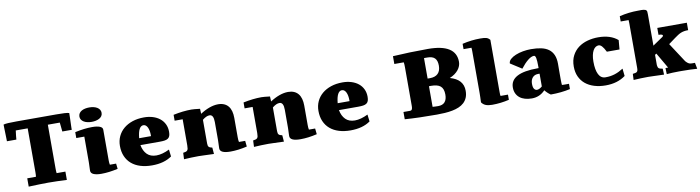

<svg xmlns="http://www.w3.org/2000/svg" viewBox="-30 -1328 7204 1977"><g transform="rotate(-10 3572.0 -339.5)"><path d="M358.9 0Q314.5 0 263.7 1.5Q212.9 2.9 153.8 5.4V-81.5H244.6Q247.6 -94.7 247.6 -126.5V-587.4H123Q114.3 -522.9 112.8 -493.7H14.2Q14.2 -504.9 13.4 -529.3Q12.7 -553.7 12 -581.1Q11.2 -608.4 10.5 -632.8Q9.8 -657.2 9.8 -668.5Q24.4 -673.8 59.8 -675.8Q95.2 -677.7 145.5 -677.7H560.5Q610.8 -677.7 646.2 -675.8Q681.6 -673.8 696.3 -668.5Q696.3 -660.6 696 -647Q695.8 -633.3 695.3 -616.5Q694.8 -599.6 694.1 -581.1Q693.4 -562.5 692.9 -545.7Q692.4 -528.8 692.1 -515.1Q691.9 -501.5 691.9 -493.7H593.3Q593.3 -493.7 592.8 -498Q592.3 -502.4 591.6 -509Q590.8 -515.6 590.1 -524.2Q589.4 -532.7 588.4 -541.5L583.5 -588.4H458.5V-126.5Q458.5 -112.8 459.2 -101.8Q460 -90.8 460.9 -81.5H552.7V5.4Q498 2.9 450 1.5Q401.9 0 358.9 0Z M793 -613.3Q793 -633.3 802.5 -647.7Q812 -662.1 828.1 -671.4Q844.2 -680.7 865 -685.1Q885.7 -689.5 908.7 -689.5Q932.6 -689.5 953.9 -684.6Q975.1 -679.7 991 -669.9Q1006.8 -660.2 1015.9 -646Q1024.9 -631.8 1024.9 -613.3Q1024.9 -592.8 1014.6 -578.6Q1004.4 -564.5 987.8 -555.7Q971.2 -546.9 950.4 -542.7Q929.7 -538.6 908.7 -538.6Q885.3 -538.6 864 -543.5Q842.8 -548.3 827.1 -557.9Q811.5 -567.4 802.2 -581.3Q793 -595.2 793 -613.3ZM723.1 -463.9Q821.8 -485.4 902.3 -485.4Q954.1 -485.4 982.9 -473.9Q1011.7 -462.4 1011.7 -439V-116.7Q1011.7 -89.8 1016.1 -71.8H1081.1L1087.4 -16.1Q993.2 5.4 914.6 5.4Q862.8 5.4 833.5 -7.3Q804.2 -20 804.2 -46.4Q804.2 -53.2 804.7 -65.7Q805.2 -78.1 805.7 -91.8Q806.2 -105.5 806.6 -118.2Q807.1 -130.9 807.1 -138.7V-402.3H723.1Z M1484.4 -288.1V-296.9Q1484.4 -321.8 1480.5 -343Q1476.6 -364.3 1469.2 -379.6Q1461.9 -395 1450.9 -403.8Q1439.9 -412.6 1426.3 -412.6Q1372.1 -412.6 1360.4 -288.1ZM1505.4 -82.5Q1566.4 -82.5 1642.1 -119.6L1650.9 -46.4Q1570.8 10.7 1443.8 10.7Q1376.5 10.7 1322.5 -6.1Q1268.6 -22.9 1230.5 -55.4Q1192.4 -87.9 1171.9 -135.3Q1151.4 -182.6 1151.4 -243.7Q1151.4 -297.9 1172.4 -343.3Q1193.4 -388.7 1231.9 -421.4Q1270.5 -454.1 1324.7 -472.4Q1378.9 -490.7 1445.8 -490.7Q1496.1 -490.7 1538.1 -477.5Q1580.1 -464.4 1610.6 -439.9Q1641.1 -415.5 1658.2 -380.1Q1675.3 -344.7 1675.3 -300.3Q1675.3 -273.9 1669.2 -257.3Q1663.1 -240.7 1649.4 -231.4Q1635.7 -222.2 1614.5 -219Q1593.3 -215.8 1562.5 -215.8H1360.8Q1372.1 -154.3 1407.7 -118.4Q1443.4 -82.5 1505.4 -82.5Z M1751.5 -463.9Q1854.5 -485.4 1941.9 -485.4Q1954.6 -485.4 1976.3 -483.4Q1998 -481.4 2030.3 -477.5L2032.7 -424.8Q2080.1 -456.1 2128.4 -473.6Q2176.8 -491.2 2221.2 -491.2Q2256.3 -491.2 2282.7 -479.7Q2309.1 -468.3 2326.7 -446.8Q2344.2 -425.3 2352.8 -394.3Q2361.3 -363.3 2361.3 -324.2V-121.1Q2361.3 -89.4 2365.7 -71.8H2430.7L2437 -11.2Q2343.8 10.7 2264.2 10.7Q2153.8 10.7 2153.8 -41.5Q2153.8 -48.3 2154.3 -60.8Q2154.8 -73.2 2155.3 -86.9Q2155.8 -100.6 2156.2 -113.3Q2156.7 -126 2156.7 -133.8V-316.9Q2156.7 -394.5 2114.3 -394.5Q2081.1 -394.5 2040 -360.8V-113.8Q2040 -100.1 2042.2 -91.6Q2044.4 -83 2049.6 -77.4Q2054.7 -71.8 2063.5 -68.4Q2072.3 -64.9 2085.4 -62L2090.8 5.4Q2023.4 2.9 1983.6 1.5Q1943.8 0 1929.7 0Q1891.1 0 1853.5 1.5Q1815.9 2.9 1777.8 5.4L1780.8 -61.5Q1796.9 -64 1807.4 -66.9Q1817.9 -69.8 1824.2 -76.7Q1830.6 -83.5 1833 -95.7Q1835.4 -107.9 1835.4 -129.4V-402.3H1751.5Z M2482.9 -463.9Q2585.9 -485.4 2673.3 -485.4Q2686 -485.4 2707.8 -483.4Q2729.5 -481.4 2761.7 -477.5L2764.2 -424.8Q2811.5 -456.1 2859.9 -473.6Q2908.2 -491.2 2952.6 -491.2Q2987.8 -491.2 3014.2 -479.7Q3040.5 -468.3 3058.1 -446.8Q3075.7 -425.3 3084.2 -394.3Q3092.8 -363.3 3092.8 -324.2V-121.1Q3092.8 -89.4 3097.2 -71.8H3162.1L3168.5 -11.2Q3075.2 10.7 2995.6 10.7Q2885.3 10.7 2885.3 -41.5Q2885.3 -48.3 2885.7 -60.8Q2886.2 -73.2 2886.7 -86.9Q2887.2 -100.6 2887.7 -113.3Q2888.2 -126 2888.2 -133.8V-316.9Q2888.2 -394.5 2845.7 -394.5Q2812.5 -394.5 2771.5 -360.8V-113.8Q2771.5 -100.1 2773.7 -91.6Q2775.9 -83 2781 -77.4Q2786.1 -71.8 2794.9 -68.4Q2803.7 -64.9 2816.9 -62L2822.3 5.4Q2754.9 2.9 2715.1 1.5Q2675.3 0 2661.1 0Q2622.6 0 2585 1.5Q2547.4 2.9 2509.3 5.4L2512.2 -61.5Q2528.3 -64 2538.8 -66.9Q2549.3 -69.8 2555.7 -76.7Q2562 -83.5 2564.5 -95.7Q2566.9 -107.9 2566.9 -129.4V-402.3H2482.9Z M3560.1 -288.1V-296.9Q3560.1 -321.8 3556.2 -343Q3552.2 -364.3 3544.9 -379.6Q3537.6 -395 3526.6 -403.8Q3515.6 -412.6 3502 -412.6Q3447.8 -412.6 3436 -288.1ZM3581.1 -82.5Q3642.1 -82.5 3717.8 -119.6L3726.6 -46.4Q3646.5 10.7 3519.5 10.7Q3452.1 10.7 3398.2 -6.1Q3344.2 -22.9 3306.2 -55.4Q3268.1 -87.9 3247.6 -135.3Q3227.1 -182.6 3227.1 -243.7Q3227.1 -297.9 3248 -343.3Q3269 -388.7 3307.6 -421.4Q3346.2 -454.1 3400.4 -472.4Q3454.6 -490.7 3521.5 -490.7Q3571.8 -490.7 3613.8 -477.5Q3655.8 -464.4 3686.3 -439.9Q3716.8 -415.5 3733.9 -380.1Q3751 -344.7 3751 -300.3Q3751 -273.9 3744.9 -257.3Q3738.8 -240.7 3725.1 -231.4Q3711.4 -222.2 3690.2 -219Q3668.9 -215.8 3638.2 -215.8H3436.5Q3447.8 -154.3 3483.4 -118.4Q3519 -82.5 3581.1 -82.5Z M4618.2 -343.3Q4756.3 -305.2 4756.3 -186.5Q4756.3 -144.5 4743.4 -114.3Q4730.5 -84 4707.5 -62.7Q4684.6 -41.5 4653.3 -28.3Q4622.1 -15.1 4584.7 -7.8Q4547.4 -0.5 4505.9 2.2Q4464.4 4.9 4421.4 4.9Q4228.5 4.9 4087.4 -5.4V-81.5H4156.7Q4166 -81.5 4171.1 -85.9Q4176.3 -90.3 4179 -97.9Q4181.6 -105.5 4182.1 -115.2Q4182.6 -125 4182.6 -135.7V-533.2Q4182.6 -565.9 4179.2 -584.5H4080.6V-666Q4168.5 -671.4 4259 -674.3Q4349.6 -677.2 4447.3 -677.2Q4740.2 -677.2 4740.2 -491.2Q4740.2 -469.7 4732.4 -448.5Q4724.6 -427.2 4709.2 -408Q4693.8 -388.7 4670.9 -372.1Q4647.9 -355.5 4618.2 -343.3ZM4412.1 -297.4Q4405.8 -297.4 4400.1 -297.1Q4394.5 -296.9 4392.1 -296.9V-81.5Q4409.2 -80.6 4423.6 -79.8Q4438 -79.1 4450.2 -79.1Q4497.6 -79.1 4520.5 -106Q4543.5 -132.8 4543.5 -183.1Q4543.5 -214.4 4535.6 -236.3Q4527.8 -258.3 4511.7 -271.7Q4495.6 -285.2 4470.7 -291.3Q4445.8 -297.4 4412.1 -297.4ZM4416.5 -377Q4471.2 -377 4500.2 -405.3Q4529.3 -433.6 4529.3 -488.3Q4529.3 -541.5 4504.6 -566.4Q4480 -591.3 4426.8 -591.3Q4417 -591.3 4411.1 -591.3Q4405.3 -591.3 4401.6 -591.3Q4397.9 -591.3 4395.8 -591.1Q4393.6 -590.8 4392.1 -590.8V-377Z M4809.1 -667Q4903.8 -689.5 4995.1 -689.5Q5017.1 -689.5 5032.5 -688.2Q5047.9 -687 5059.3 -683.8Q5070.8 -680.7 5079.8 -674.3Q5088.9 -668 5097.7 -657.7V-110.8Q5097.7 -81.1 5100.6 -70.8H5178.2V-16.6Q5089.4 4.4 5001 4.4Q4959.5 4.4 4933.6 -6.1Q4907.7 -16.6 4891.1 -40V-52.7Q4892.1 -72.3 4892.8 -93.5Q4893.6 -114.7 4893.6 -138.2V-573.7Q4893.6 -585 4893.1 -594.5Q4892.6 -604 4891.6 -611.3H4809.1Z M5521.5 -226.6Q5483.4 -226.6 5462.2 -202.1Q5440.9 -177.7 5440.9 -137.7Q5440.9 -99.1 5452.9 -83.3Q5464.8 -67.4 5481.9 -67.4Q5505.9 -67.4 5536.1 -93.3V-226.6ZM5816.4 -16.1Q5723.1 4.9 5612.8 4.9Q5594.2 -7.8 5579.6 -21.7Q5564.9 -35.6 5554.2 -49.8Q5496.6 10.7 5415 10.7Q5376 10.7 5343.8 1.5Q5311.5 -7.8 5288.6 -26.1Q5265.6 -44.4 5252.9 -71.5Q5240.2 -98.6 5240.2 -133.8Q5240.2 -209 5311 -246.8Q5381.8 -284.7 5526.4 -284.7H5536.1V-301.3Q5536.1 -362.3 5530.5 -389.9Q5524.9 -417.5 5510.7 -417.5Q5482.4 -417.5 5446.3 -388.4Q5410.2 -359.4 5370.6 -308.1L5252.9 -383.3Q5252.9 -407.7 5274.7 -427.5Q5296.4 -447.3 5330.8 -461.4Q5365.2 -475.6 5407.7 -483.2Q5450.2 -490.7 5491.7 -490.7Q5551.3 -490.7 5597.7 -481Q5644 -471.2 5675.8 -448Q5707.5 -424.8 5724.1 -387Q5740.7 -349.1 5740.7 -293.5Q5740.7 -279.8 5740.5 -261.7Q5740.2 -243.7 5740.2 -220.2V-133.8Q5740.2 -109.9 5741 -94.5Q5741.7 -79.1 5742.7 -72.3Q5750.5 -71.8 5758.5 -71.5Q5766.6 -71.3 5775.4 -71.3H5816.4Z M6198.7 -71.8Q6226.6 -71.8 6250.5 -75.4Q6274.4 -79.1 6296.9 -86.2Q6319.3 -93.3 6341.1 -104Q6362.8 -114.7 6386.2 -129.4L6394.5 -51.3Q6310.5 10.7 6187.5 10.7Q6122.1 10.7 6068.1 -5.9Q6014.2 -22.5 5975.8 -54.2Q5937.5 -85.9 5916.5 -132.1Q5895.5 -178.2 5895.5 -237.3Q5895.5 -303.7 5920.7 -351.8Q5945.8 -399.9 5987.3 -430.7Q6028.8 -461.4 6082.8 -476.1Q6136.7 -490.7 6194.3 -490.7Q6323.2 -490.7 6398.4 -425.8L6390.1 -329.1H6257.8Q6236.3 -372.1 6219.2 -390.1Q6202.1 -408.2 6185.5 -408.2Q6168 -408.2 6153.1 -398.2Q6138.2 -388.2 6127.2 -368.7Q6116.2 -349.1 6109.9 -319.8Q6103.5 -290.5 6103.5 -252Q6103.5 -165 6127.4 -118.4Q6151.4 -71.8 6198.7 -71.8Z M6452.1 -666Q6547.9 -689.5 6647.5 -689.5H6663.1Q6668 -689.5 6672.9 -689.7Q6677.7 -689.9 6682.6 -689.9Q6704.6 -689.9 6720.7 -684.6Q6736.8 -679.2 6739.3 -663.1Q6740.7 -651.9 6740.7 -633.8V-307.1L6846.7 -379.4Q6855.5 -386.7 6855.5 -392.6Q6855.5 -407.7 6811.5 -407.7V-480H7120.6V-402.3Q7096.2 -402.3 7077.4 -398.9Q7058.6 -395.5 7042.2 -388.7Q7025.9 -381.8 7010 -371.3Q6994.1 -360.8 6975.1 -347.2L6903.3 -294.4L7035.2 -92.3L7047.9 -79.6L7059.1 -70.3Q7065.4 -65.9 7071 -63.5Q7076.7 -61 7083.3 -60.1Q7089.8 -59.1 7097.7 -58.8Q7105.5 -58.6 7115.7 -58.6H7131.3L7143.6 5.4Q7112.3 2.9 7071.8 1.5Q7031.2 0 6980 0H6950.7Q6915.5 0 6884.3 1.5Q6853 2.9 6825.2 5.4L6822.8 -58.6H6850.6L6756.3 -221.2L6740.7 -211.4V-103.5Q6742.2 -90.3 6744.9 -82.8Q6747.6 -75.2 6753.2 -70.3Q6758.8 -65.4 6768.6 -62.7Q6778.3 -60.1 6793.9 -57.1L6796.9 5.4Q6726.1 2.9 6685.1 1.5Q6644 0 6630.4 0Q6591.8 0 6554.2 1.5Q6516.6 2.9 6478.5 5.4L6481.4 -58.1Q6494.6 -60.5 6504.9 -62Q6515.1 -63.5 6522.2 -67.9Q6529.3 -72.3 6532.7 -81.8Q6536.1 -91.3 6536.1 -109.9V-579.6Q6536.1 -599.1 6534.7 -610.8H6452.1Z"/></g></svg>

Font: Tienne Black
Style: Regular
Weight: 900
Designer: vernon adams
Foundry: vernon adams
Version: Version 001.001